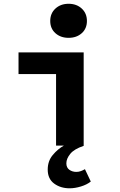

<svg xmlns="http://www.w3.org/2000/svg" viewBox="-20 -775 640 1022"><path d="M350.7 227.3Q302.5 227.3 268.2 202.1Q234 176.9 234 127.8Q234 82.2 260.8 50.1Q287.6 18.1 320 0H278.4V-380.8H78.6V-496.1H425.4V1.4Q374.9 18.2 354.1 43.8Q333.2 69.5 333.2 94.4Q333.2 117.2 349 128.6Q364.8 140 386.5 140Q399.1 140 410.6 135.7Q422.1 131.4 432.1 125.5L463.3 191.3Q442.5 207.9 410.7 217.6Q378.9 227.3 350.7 227.3ZM345.1 -573.6Q302.7 -573.6 275 -598.3Q247.4 -623 247.4 -663.4Q247.4 -704 275 -729.4Q302.7 -754.9 345.1 -754.9Q387.6 -754.9 415.2 -729.4Q442.7 -704 442.7 -663.4Q442.7 -623 415.2 -598.3Q387.6 -573.6 345.1 -573.6Z"/></svg>

Font: Source Code Pro ExtraLight
Style: Regular
Weight: 200
Monospace: yes
Designer: Paul D. Hunt, Teo Tuominen
Foundry: Adobe
Version: Version 1.026;hotconv 1.1.0;makeotfexe 2.6.0